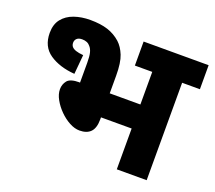

<svg xmlns="http://www.w3.org/2000/svg" viewBox="-109 -778 1033 924"><g transform="rotate(20 407.5 -316.0)"><path d="M206 -632Q259 -632 296 -620Q333 -608 362 -582Q385 -561 399.5 -525Q414 -489 414 -422V-332H571V-499H482V-622H815V-499H724V0H571V-209H414V-199Q414 -154 394.5 -134Q375 -114 338 -114Q313 -114 286 -128.5Q259 -143 235.5 -166.5Q212 -190 197 -217Q182 -244 182 -269Q182 -294 197 -313Q212 -332 259 -332L262 -331V-433Q262 -466 257.5 -484Q253 -502 243 -513Q236 -522 225.5 -526.5Q215 -531 201 -531Q183 -531 174 -522.5Q165 -514 165 -501Q165 -489 171.5 -481Q178 -473 192.5 -468Q207 -463 231 -461L222 -362Q144 -368 93.5 -402.5Q43 -437 43 -507Q43 -551 65 -578.5Q87 -606 124 -619Q161 -632 206 -632Z"/></g></svg>

Font: Noto Sans Devanagari ExtraBold
Style: Regular
Weight: 800
Version: Version 2.003